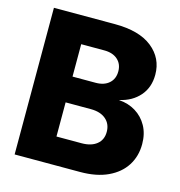

<svg xmlns="http://www.w3.org/2000/svg" viewBox="-108 -824 862 920"><g transform="rotate(15 323.5 -364.0)"><path d="M46.9 0V-727.5H349.6Q470.7 -727.5 534.9 -676.3Q599.1 -625 599.1 -543Q599.1 -480 562.3 -437.7Q525.4 -395.5 463.9 -381.8V-380.9Q509.3 -377.9 545.7 -355.7Q582 -333.5 603.3 -295.2Q624.5 -256.8 624.5 -205.6Q624.5 -145.5 595 -99.1Q565.4 -52.7 509 -26.4Q452.6 0 371.6 0ZM218.3 -134.8H342.8Q390.6 -134.8 418 -157Q445.3 -179.2 445.3 -218.3Q445.3 -257.8 418.2 -281Q391.1 -304.2 343.8 -304.2H218.3ZM218.3 -432.1H333Q375 -432.1 399.4 -453.9Q423.8 -475.6 423.8 -512.7Q423.8 -549.3 399.4 -571Q375 -592.8 333 -592.8H218.3Z"/></g></svg>

Font: Inter Display ExtraBold
Style: Regular
Weight: 800
Designer: Rasmus Andersson
Foundry: rsms
Version: Version 4.000;git-a52131595